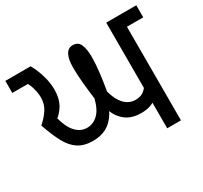

<svg xmlns="http://www.w3.org/2000/svg" viewBox="-138 -800 1033 979"><g transform="rotate(-30 378.5 -311.0)"><path d="M229 -133Q177 -133 143 -155Q109 -177 85 -221.5Q61 -266 38 -333Q68 -359 88 -389Q108 -419 108 -459Q108 -486 98.5 -518Q89 -550 72 -568L120 -551H-7V-622H142Q164 -582 176 -539.5Q188 -497 188 -460Q188 -407 167 -370.5Q146 -334 107 -309L118 -362Q135 -277 165 -241.5Q195 -206 235 -206Q271 -206 299 -232Q327 -258 342 -317Q335 -369 330.5 -417.5Q326 -466 326 -509Q326 -555 339.5 -581.5Q353 -608 381 -608Q413 -608 424.5 -580Q436 -552 436 -508Q436 -468 430 -417.5Q424 -367 415 -315Q426 -276 442 -252Q458 -228 478 -217Q498 -206 520 -206Q545 -206 561 -215Q577 -224 589 -240L604 -162Q587 -148 564.5 -140.5Q542 -133 514 -133Q457 -133 422.5 -159.5Q388 -186 371.5 -230.5Q355 -275 352 -327L405 -315Q391 -249 366.5 -209Q342 -169 308 -151Q274 -133 229 -133ZM587 0V-622H764V-551H668V0Z"/></g></svg>

Font: gurmukhi25
Style: Book
Weight: 400
Designer: Jelle Bosma - Monotype Design Team
Foundry: Monotype Imaging Inc.
Version: Version 2.003